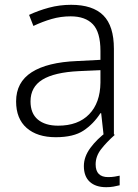

<svg xmlns="http://www.w3.org/2000/svg" viewBox="-20 -561 576 799"><path d="M276 -541Q366 -541 410 -497Q454 -453 454 -358V0H411L401 -90H398Q369 -45 327.5 -17.5Q286 10 212 10Q135 10 91 -28.5Q47 -67 47 -139Q47 -219 112 -260.5Q177 -302 301 -307L398 -312V-349Q398 -427 366.5 -460Q335 -493 274 -493Q233 -493 195 -482Q157 -471 119 -453L101 -499Q139 -517 183.5 -529Q228 -541 276 -541ZM308 -265Q206 -260 156.5 -229.5Q107 -199 107 -139Q107 -89 137.5 -63.5Q168 -38 222 -38Q305 -38 351 -85.5Q397 -133 398 -217V-269ZM378 123Q378 176 430 176Q445 176 457 174Q469 172 478 170V210Q466 213 452.5 215.5Q439 218 422 218Q378 218 353.5 195.5Q329 173 329 130Q329 91 356.5 54Q384 17 425 -13L458 0Q424 30 401 59.5Q378 89 378 123Z"/></svg>

Font: Noto Sans Lao UI Light
Style: Regular
Weight: 300
Designer: Monotype Design Team
Foundry: Monotype Imaging Inc.
Version: Version 2.000; ttfautohint (v1.8.4.7-5d5b)